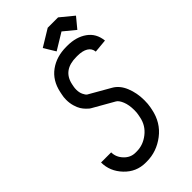

<svg xmlns="http://www.w3.org/2000/svg" viewBox="-258 -902 984 984"><g transform="rotate(-45 233.5 -410.0)"><path d="M381.3 -832 452.6 -773.4 405.8 -716.8 342.8 -768.6 252.9 -713.9 214.8 -776.4 306.2 -832ZM171.9 -61H180.7Q227.1 -61 266.6 -92Q306.2 -123 315.9 -171.9L318.8 -186.5Q321.8 -199.7 321.8 -219.2Q321.8 -257.3 311 -283.7Q300.3 -310.1 286.1 -317.9L171.4 -383.3Q168.9 -384.8 165 -387.5Q161.1 -390.1 150.9 -400.6Q140.6 -411.1 132.6 -423.8Q124.5 -436.5 118.2 -458Q111.8 -479.5 111.8 -503.9Q111.8 -523.4 115.7 -539.6L118.7 -554.2Q133.3 -623 183.3 -659.4Q233.4 -695.8 304.2 -695.8H312.5Q375.5 -695.8 418.5 -665.5Q461.4 -635.3 467.3 -578.1L394 -571.3Q391.6 -596.7 370.1 -609.6Q348.6 -622.6 312.5 -622.6H304.2Q207.5 -622.6 189.9 -539.6L187 -524.9Q185.1 -515.1 185.1 -503.9Q185.1 -483.9 192.4 -468Q199.7 -452.1 207.5 -446.8L321.8 -381.3Q357.4 -361.3 375.7 -316.4Q394 -271.5 394 -219.2Q394 -191.4 390.1 -171.9L387.2 -157.2Q371.6 -79.1 311.8 -33.4Q252 12.2 180.7 12.2H171.9Q105 12.2 58.1 -37.1Q11.2 -86.4 11.2 -150.4H84.5Q84.5 -115.7 110.4 -88.4Q136.2 -61 171.9 -61Z"/></g></svg>

Font: Anka/Coder Narrow
Style: Italic
Weight: 400
Width: 3
Italic angle: -12°
Monospace: yes
Version: Version 001.100